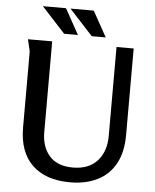

<svg xmlns="http://www.w3.org/2000/svg" viewBox="-61 -964 828 1026"><g transform="rotate(5 353.5 -450.5)"><path d="M193 -730V-244Q193 -164 235.5 -116Q278 -68 361 -68Q446 -68 492 -118.5Q538 -169 538 -253V-730H630V-266Q630 -174 596 -112Q562 -50 499.5 -19Q437 12 353 12Q222 12 150 -57.5Q78 -127 78 -258V-666L63 -730ZM400 -913 476 -776H401L275 -913ZM251 -913 327 -776H253L127 -913Z"/></g></svg>

Font: Rosario Light SemiBold
Style: Regular
Weight: 600
Version: Version 1.101; ttfautohint (v1.8.1.43-b0c9)